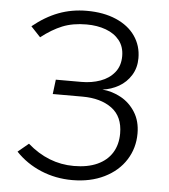

<svg xmlns="http://www.w3.org/2000/svg" viewBox="-52 -761 719 819"><g transform="rotate(5 307.5 -351.5)"><path d="M523.6 -532.3Q523.6 -490.8 503.8 -459Q484.1 -427.2 451.8 -408.7Q419.5 -390.3 382.1 -385.6Q424.6 -382.1 462.3 -361.3Q500 -340.5 523.8 -302.6Q547.7 -264.6 547.7 -211.8Q547.7 -149.2 515.6 -98.7Q483.6 -48.2 424.4 -19Q365.1 10.3 287.2 10.3Q215.9 10.3 153.1 -15.9Q90.3 -42.1 44.6 -90.3L90.3 -128.2Q179.5 -50.3 288.7 -50.3Q347.7 -50.3 389.2 -69.2Q430.8 -88.2 452.3 -123.1Q473.8 -157.9 473.8 -205.6Q473.8 -277.9 425.9 -313.1Q377.9 -348.2 300 -348.2H172.8L180.5 -410.3H290.8Q333.8 -410.3 371 -423.6Q408.2 -436.9 431 -464.9Q453.8 -492.8 453.8 -534.9Q453.8 -574.9 432.3 -602.1Q410.8 -629.2 373.8 -642.8Q336.9 -656.4 290.8 -656.4Q232.3 -656.4 187.9 -638.5Q143.6 -620.5 97.9 -584.6L56.9 -628.2Q110.3 -671.8 166.4 -693.1Q222.6 -714.4 287.2 -714.4Q359 -714.4 412.6 -691.3Q466.2 -668.2 494.9 -626.9Q523.6 -585.6 523.6 -532.3Z"/></g></svg>

Font: Fira Code Fixed Light
Style: Regular
Weight: 300
Monospace: yes
Designer: Carrois Corporate, Edenspiekermann AG, Nikita Prokopov
Foundry: Carrois Corporate, Edenspiekermann AG, Nikita Prokopov
Version: Version 5.002